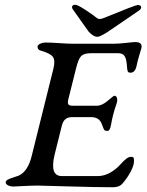

<svg xmlns="http://www.w3.org/2000/svg" viewBox="-20 -783 619 808"><path d="M559 -762Q574 -762 574 -752Q574 -746 567 -740L435 -650Q401 -628 390 -628Q373 -628 353 -650L289 -740Q283 -748 283 -752Q283 -763 297 -763Q306 -763 337 -743Q368 -723 388 -707Q397 -699 416 -707Q551 -762 559 -762ZM140 -2Q112 -2 76 0Q40 2 37 2Q24 2 14 -3Q4 -8 4 -15Q4 -22 11.5 -26.5Q19 -31 35.5 -36Q52 -41 59 -44Q98 -62 114 -129L205 -495Q213 -528 203 -543Q193 -558 154 -569Q138 -573 138 -586Q138 -594 149 -599Q160 -604 173 -604Q193 -604 229.5 -601.5Q266 -599 284 -599H459Q479 -599 510.5 -602.5Q542 -606 549 -606Q581 -606 575 -580Q574 -577 566 -550Q558 -523 555 -507Q549 -477 529 -477Q520 -477 517.5 -483Q515 -489 514 -508Q512 -536 504 -547.5Q496 -559 478 -559H363Q334 -559 322 -547.5Q310 -536 300 -495L270 -375Q264 -355 266.5 -346.5Q269 -338 285 -338H387Q409 -338 433.5 -359Q458 -380 461 -380Q470 -380 472.5 -369.5Q475 -359 470 -345Q455 -303 447 -257Q443 -232 432 -232Q422 -232 419 -236Q416 -240 411 -254Q410 -257 409 -259Q399 -290 364 -290H282Q250 -290 241 -257L210 -133Q188 -42 240 -42H391Q431 -42 469 -74Q476 -79 488.5 -93Q501 -107 511.5 -115Q522 -123 531 -123Q540 -123 542 -119.5Q544 -116 544 -105Q544 -87 529 -59Q514 -31 493 -8Q481 5 454 5Q388 5 268.5 1.5Q149 -2 140 -2Z"/></svg>

Font: EB Garamond 08
Style: Italic
Weight: 400
Italic angle: -14°
Version: Version 0.016